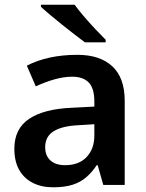

<svg xmlns="http://www.w3.org/2000/svg" viewBox="-20 -786 621 816"><path d="M309 -553Q405 -553 457.5 -504Q510 -455 510 -358V0H419L395 -84H391Q372 -55 347.5 -33.5Q323 -12 289 -1Q255 10 206 10Q156 10 119 -9Q82 -28 61.5 -64Q41 -100 41 -154Q41 -239 104 -281Q167 -323 285 -328L381 -333V-354Q381 -411 357 -435.5Q333 -460 287 -460Q252 -460 212.5 -449Q173 -438 132 -419L94 -507Q139 -530 192.5 -541.5Q246 -553 309 -553ZM316 -254Q245 -251 208.5 -228.5Q172 -206 172 -161Q172 -124 194.5 -104Q217 -84 256 -84Q316 -84 348.5 -119Q381 -154 381 -210V-258ZM297 -766Q313 -744 336.5 -716.5Q360 -689 385 -662.5Q410 -636 429 -617V-606H341Q321 -621 295.5 -640.5Q270 -660 244 -681Q218 -702 194 -722Q170 -742 154 -757V-766Z"/></svg>

Font: Noto Sans Hebrew Thin SemiBold
Style: Regular
Weight: 600
Version: Version 3.001